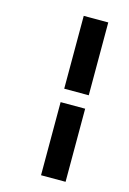

<svg xmlns="http://www.w3.org/2000/svg" viewBox="-100 -721 482 718"><g transform="rotate(15 141.5 -361.5)"><path d="M133 -53V-336H228V-53ZM133 -388V-670H228V-388Z"/></g></svg>

Font: Junicode VF
Style: Italic
Weight: 400
Italic angle: -11°
Designer: Peter S. Baker
Version: Version 2.209